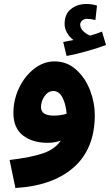

<svg xmlns="http://www.w3.org/2000/svg" viewBox="-20 -710 550 960"><path d="M454 -135Q454 33 349.5 126Q245 219 57 230L28 90Q136 77 195.5 56.5Q255 36 284 -7Q254 4 218 4Q142 4 94.5 -33Q47 -70 47 -146Q47 -210 75 -269.5Q103 -329 150.5 -366Q198 -403 253 -403Q315 -403 361 -361.5Q407 -320 430.5 -258Q454 -196 454 -135ZM248 -132Q282 -132 313 -141Q310 -187 293 -221Q276 -255 247 -255Q221 -255 203 -229.5Q185 -204 185 -174Q185 -132 248 -132ZM510 -485Q470 -470 415.5 -454.5Q361 -439 313 -430L296 -500L347 -510Q328 -524 315.5 -545.5Q303 -567 303 -590Q303 -640 335 -665Q367 -690 412 -690Q441 -690 465 -682L457 -610Q431 -616 415 -616Q401 -616 391 -607.5Q381 -599 381 -587Q381 -569 396.5 -554Q412 -539 431 -532Q460 -540 490 -552Z"/></svg>

Font: Noto Sans Arabic
Style: Bold
Weight: 700
Designer: Nadine Chahine
Foundry: Monotype Imaging Inc.
Version: Version 1.001